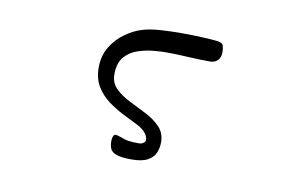

<svg xmlns="http://www.w3.org/2000/svg" viewBox="-57 -585 1115 694"><g transform="rotate(10 500.0 -238.5)"><path d="M672 -396Q635 -396 593.5 -398.5Q552 -401 514 -401Q498 -401 470 -398.5Q442 -396 413 -386.5Q384 -377 364.5 -354.5Q345 -332 345 -291Q345 -259 366 -238.5Q387 -218 418.5 -202.5Q450 -187 481 -171Q512 -155 533 -133Q554 -111 554 -77Q554 -57 546.5 -39Q539 -21 518.5 -9.5Q498 2 460 2Q420 2 402.5 -5Q385 -12 380.5 -24Q376 -36 376 -50Q376 -61 379 -68.5Q382 -76 389 -76Q390 -76 391 -75.5Q392 -75 393 -75Q408 -71 416.5 -67.5Q425 -64 438 -62Q451 -60 477 -60Q485 -60 492 -65Q499 -70 499 -77Q499 -88 490 -100Q480 -114 456 -126Q432 -138 403 -152.5Q374 -167 347 -187Q320 -207 302.5 -235.5Q285 -264 285 -305Q285 -349 305.5 -382Q326 -415 357 -436.5Q388 -458 417 -466Q443 -474 481 -476.5Q519 -479 558 -479Q600 -479 640 -477Q680 -475 692 -473Q710 -471 713 -460Q716 -449 716 -435Q716 -419 706.5 -408Q697 -397 681 -396Z"/></g></svg>

Font: QiushuiShotai
Style: Regular
Weight: 600
Designer: Fontworks Inc.
Foundry: Fontworks Inc.
Version: Version 1.250